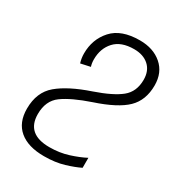

<svg xmlns="http://www.w3.org/2000/svg" viewBox="-176 -832 871 950"><g transform="rotate(30 259.5 -357.0)"><path d="M219 10Q283 10 332.5 -5Q382 -20 414 -36V-93Q378 -74 328 -58Q278 -42 220 -42Q89 -42 89 -156Q89 -232 140.5 -269.5Q192 -307 295 -342Q416 -382 467.5 -432Q519 -482 519 -567Q519 -640 470.5 -682Q422 -724 345 -724Q239 -724 188 -667.5Q137 -611 137 -530Q137 -503 145 -477L200 -489Q194 -506 194 -529Q194 -591 231 -631.5Q268 -672 342 -672Q395 -672 426.5 -643.5Q458 -615 458 -564Q458 -496 412.5 -459Q367 -422 268 -388Q150 -348 89.5 -297Q29 -246 29 -152Q29 -73 78.5 -31.5Q128 10 219 10Z"/></g></svg>

Font: Noto Sans UI Light
Style: Italic
Weight: 300
Italic angle: -12°
Designer: Monotype Design Team
Foundry: Monotype Imaging Inc.
Version: Version 1.901